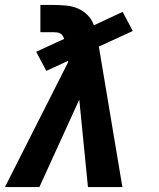

<svg xmlns="http://www.w3.org/2000/svg" viewBox="-22 -755 642 775"><path d="M137 0H-2L253 -504L252 -509L165 -469L124 -546L237 -598Q235 -604 231.5 -610Q228 -616 222 -619.5Q216 -623 209 -624Q202 -625 194 -625H141V-735H194Q220 -735 245.5 -732.5Q271 -730 293 -720.5Q315 -711 332 -693.5Q349 -676 357 -653L473 -707L514 -630L377 -567L472 0H333L298 -353Z"/></svg>

Font: Iosevka Aile Extrabold Oblique
Style: Regular
Weight: 800
Italic angle: -9°
Designer: Belleve Invis
Foundry: Belleve Invis
Version: Version 31.1.0; ttfautohint (v1.8.4)